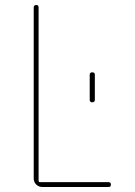

<svg xmlns="http://www.w3.org/2000/svg" viewBox="-20 -750 540 770"><path d="M339.8 -349.6V-450.2Q339.8 -460 350.1 -460Q360.4 -460 360.4 -450.2V-349.6Q360.4 -339.8 350.1 -339.8Q339.8 -339.8 339.8 -349.6ZM150.4 0Q135.7 0 125.5 -9.8Q115.2 -19.5 115.2 -35.2V-719.7Q115.2 -729.5 125 -730Q134.8 -730.5 134.8 -719.7V-25.4Q134.8 -20.5 139.6 -19.5H415Q424.8 -19.5 424.8 -9.8Q424.8 0 415 0Z"/></svg>

Font: Rounded-X Mgen+ 1m thin
Style: Regular
Weight: 100
Designer: [Source Han Sans]
Ryoko NISHIZUKA  (kana & ideographs); Paul D. Hunt (Latin, Greek & Cyrillic); Wenlong ZHANG  (bopomofo
Version: Version 1.059.20150602